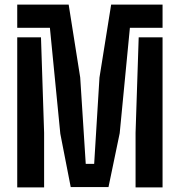

<svg xmlns="http://www.w3.org/2000/svg" viewBox="-20 -820 787 840"><path d="M289.4 -1.7 243.9 -234.7 198.3 -698.5H55.4V-800H280.4L330.9 -481.1L355.1 -103.2H392L415.2 -480.7L466.3 -800H691.2V-698.5H548.3L503.7 -237.3L454.7 -1.7ZM55.4 0V-656.8H159.3L173 -239.1V0ZM573.1 0V-239.1L586.8 -656.8H691.2V0Z"/></svg>

Font: Big Shoulders Stencil Text Thin
Style: Regular
Weight: 100
Designer: Patric King
Foundry: XO Type Co
Version: Version 2.001